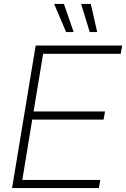

<svg xmlns="http://www.w3.org/2000/svg" viewBox="-20 -960 644 980"><path d="M41.5 0 162.1 -727.5H603.5L596.2 -685.5H200.2L151.4 -391.1H516.1L508.8 -349.6H144.5L93.8 -41.5H491.7L484.9 0ZM438 -796.4 394 -939.9H443.4L476.1 -796.4ZM317.4 -796.4 256.3 -939.9H306.2L356 -796.4Z"/></svg>

Font: Inter 28pt ExtraLight
Style: Italic
Weight: 250
Italic angle: -9.3988°
Designer: Rasmus Andersson
Foundry: rsms
Version: Version 4.001;git-66647c0bb